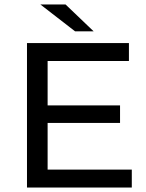

<svg xmlns="http://www.w3.org/2000/svg" viewBox="-20 -836 651 856"><path d="M567.6 -80H192.3V-288H515.2V-366.2H192.3V-564H554.8V-644H100.3V0H567.6ZM160.1 -816 314.6 -696.4H397.4L272.3 -816Z"/></svg>

Font: Montserrat Ace
Style: Regular
Weight: 500
Designer: Julieta Ulanovsky
Foundry: Julieta Ulanovsky
Version: Version 1